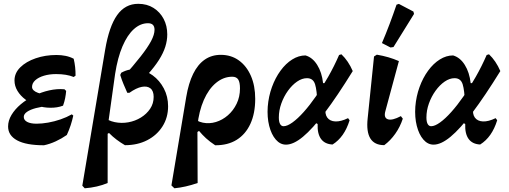

<svg xmlns="http://www.w3.org/2000/svg" viewBox="-20 -759 2692 1016"><path d="M212.8 9.7Q118.2 9.7 70.5 -16.3Q22.8 -42.3 22.8 -89.6Q22.8 -120.9 40.9 -151Q59.1 -181.2 89.8 -207.1Q120.6 -233.1 159.6 -252.2Q198.6 -271.4 240.3 -280.7Q282.1 -290.1 321.2 -286.6L330.1 -277.8Q328.5 -259.1 324.8 -239.7Q321.1 -220.4 313.6 -199.8Q274.1 -201.7 236.8 -198.3Q199.6 -194.8 170 -187Q140.4 -179.2 123.1 -167.3Q105.8 -155.3 105.8 -140.3Q105.8 -123.4 123.8 -113.9Q141.9 -104.4 173.2 -104.4Q201.7 -104.4 234.7 -110.2Q267.8 -116.1 300.3 -127.2Q332.8 -138.4 360.1 -154L367.8 -147.3Q362.5 -122.6 354.2 -97Q345.9 -71.4 333.6 -44.7Q306.2 -25.5 274.9 -11.1Q243.7 3.3 212.8 9.7ZM247.9 -188.8Q210.4 -188.8 176.1 -200.4Q141.8 -211.9 114.9 -232.1Q87.9 -252.3 72.3 -278.3Q56.7 -304.3 56.7 -333.2Q56.7 -372.4 87.3 -402.7Q117.9 -433 168.7 -450.5Q219.5 -468 278.7 -468Q304.1 -468 327.1 -463.3Q350.2 -458.6 370 -448.1Q375.2 -425.9 377.6 -403.9Q379.9 -381.8 379.8 -358.6L369.9 -351.6Q332.9 -367 276.9 -367Q241.6 -367 212.7 -358.4Q183.8 -349.8 166.7 -334.4Q149.6 -318.9 149.6 -299.1Q149.6 -279.4 180.7 -267.8Q211.8 -256.2 265.7 -254.6L313.6 -199.8Q297.4 -193.8 281.4 -191.3Q265.3 -188.8 247.9 -188.8Z M428.3 237.4 415.6 223.6 536.4 -495.4Q557.2 -618.9 599.7 -678.9Q642.2 -738.8 711.4 -738.8Q758 -738.8 792.5 -717Q827 -695.1 846 -658.8Q865.1 -622.5 865.1 -576.9Q865.1 -544.5 854.7 -511.6Q844.4 -478.7 821.4 -442.2Q798.3 -405.6 759.8 -362.8Q721.3 -320 664.9 -268L629.8 -348.1Q687.6 -413.5 724.6 -460.7Q761.7 -508 779.7 -542.1Q797.7 -576.1 797.7 -601.4Q797.7 -636.1 763.1 -636.1Q723.1 -636.1 688.5 -605Q653.9 -574 628.2 -514.1Q602.6 -454.2 589.1 -367.7L549.7 -86L549.6 209.5Q495.8 232.1 428.3 237.4ZM641.1 9.3Q617.7 -4.4 596.8 -20.2Q575.9 -35.9 556.9 -55.3L506 -26.6L522.2 -143.9Q550.9 -120.3 586.8 -112.8Q622.7 -105.3 658.9 -111.8Q695.2 -118.3 725.5 -137Q755.9 -155.7 774.5 -183.5Q793.1 -211.3 793.1 -246.4Q793.1 -277.9 776.1 -291.4Q759.1 -304.8 730.3 -299.4Q701.5 -293.9 664.9 -268H653.5Q642.5 -293.4 633.4 -314.5Q624.4 -335.7 616.3 -362.2L621.5 -374Q664.3 -397.5 708 -392.2Q751.6 -386.9 788 -360.2Q824.5 -333.6 847 -291Q869.5 -248.4 869.5 -196.7Q869.5 -136.8 839.9 -90.2Q810.3 -43.5 759 -17.1Q707.8 9.3 641.1 9.3Z M902.8 237.3 887.1 222.2 965.4 -245.5Q977.7 -318.7 1002.2 -368.3Q1026.7 -418 1063.3 -443.4Q1099.9 -468.8 1148.3 -468.8Q1203.1 -468.8 1244 -439.3Q1284.9 -409.8 1307.7 -357.5Q1330.5 -305.2 1330.5 -235.8Q1330.5 -159.3 1305.1 -104Q1279.8 -48.7 1232.6 -19.2Q1185.4 10.2 1118.7 9.7Q1090.4 -8.9 1070.2 -27.4Q1050.1 -45.9 1033.2 -66.3L973.9 -26.3L990 -145Q1018.6 -117 1053.3 -109.9Q1088 -102.9 1122.5 -113.4Q1157 -123.8 1185.7 -148.7Q1214.5 -173.6 1232.2 -210.1Q1249.9 -246.6 1249.9 -291.4Q1249.9 -324 1240.4 -338.5Q1230.9 -353 1208.9 -353Q1162.6 -353 1123.2 -320.5Q1083.9 -287.9 1058.4 -229.5Q1032.9 -171.1 1024.6 -93.8L1025.8 209.4Q993 220.7 962.8 227.5Q932.5 234.4 902.8 237.3Z M1493.4 6.4Q1462.7 6.4 1439.4 -20.4Q1416.1 -47.2 1404.5 -92.9Q1392.9 -138.7 1396.8 -194.7Q1401.2 -249.3 1419 -298.2Q1436.8 -347.2 1464.5 -385Q1492.1 -422.9 1526.3 -444.3Q1560.5 -465.7 1596.6 -465.7Q1633.9 -454.9 1658.5 -415.5Q1683.2 -376.2 1689.6 -319.1L1752.2 -319.5L1659 -212.3Q1657.4 -280.4 1647.3 -312.8Q1637.2 -345.3 1604.4 -345.3Q1578.2 -345.3 1551.9 -327.2Q1525.7 -309.1 1503.8 -278.8Q1481.9 -248.4 1468.7 -211.5Q1455.5 -174.7 1455.5 -137.1Q1455.5 -115 1462 -103Q1468.6 -91.1 1480.6 -91.1Q1499.9 -91.1 1527.6 -111Q1555.4 -130.9 1587.2 -166.5Q1619 -202 1652 -249.5Q1685.1 -297 1716.8 -352.9Q1748.6 -408.8 1774.3 -468L1786.7 -471.7Q1823.4 -436.8 1846.6 -382.9Q1764.1 -249.5 1698.9 -163.3Q1633.6 -77.1 1583.3 -35.4Q1533 6.4 1493.4 6.4ZM1739.8 5.7Q1698.6 3.7 1678.6 -24Q1658.7 -51.7 1660.8 -102.9L1640.3 -114L1708.4 -219.4L1703.5 -191.2Q1697.7 -156.5 1711.6 -137.1Q1725.6 -117.7 1754.6 -116.4Q1783.6 -115.2 1821.7 -133.8L1830 -122.7Q1802.3 -33 1739.8 5.7Z M2013.4 9.1Q1909.9 9.1 1925.6 -133.2L1959.2 -460.1L1974.2 -469.7Q2006.4 -464.2 2035.2 -455.9Q2064 -447.5 2090.8 -435.7L2019.5 -171.9Q2009.2 -136.2 2031.9 -128Q2054.7 -119.8 2101.3 -144.5L2111.5 -131Q2097.2 -87.3 2071.6 -51.2Q2046.1 -15.1 2013.4 9.1ZM2170.9 -685.2 2062.2 -510.1 2046.4 -507.7 2001.1 -531.1Q2022.5 -581.3 2041.7 -632.2Q2060.9 -683.1 2078.3 -734.2L2090.6 -738.4L2167.6 -697.9Z M2274.4 6.4Q2243.7 6.4 2220.4 -20.4Q2197.1 -47.2 2185.5 -92.9Q2173.9 -138.7 2177.8 -194.7Q2182.2 -249.3 2200 -298.2Q2217.8 -347.2 2245.5 -385Q2273.1 -422.9 2307.3 -444.3Q2341.5 -465.7 2377.6 -465.7Q2414.9 -454.9 2439.5 -415.5Q2464.2 -376.2 2470.6 -319.1L2533.2 -319.5L2440 -212.3Q2438.4 -280.4 2428.3 -312.8Q2418.2 -345.3 2385.4 -345.3Q2359.2 -345.3 2332.9 -327.2Q2306.7 -309.1 2284.8 -278.8Q2262.9 -248.4 2249.7 -211.5Q2236.5 -174.7 2236.5 -137.1Q2236.5 -115 2243 -103Q2249.6 -91.1 2261.6 -91.1Q2280.9 -91.1 2308.6 -111Q2336.4 -130.9 2368.2 -166.5Q2400 -202 2433 -249.5Q2466.1 -297 2497.8 -352.9Q2529.6 -408.8 2555.3 -468L2567.7 -471.7Q2604.4 -436.8 2627.6 -382.9Q2545.1 -249.5 2479.9 -163.3Q2414.6 -77.1 2364.3 -35.4Q2314 6.4 2274.4 6.4ZM2520.8 5.7Q2479.6 3.7 2459.6 -24Q2439.7 -51.7 2441.8 -102.9L2421.3 -114L2489.4 -219.4L2484.5 -191.2Q2478.7 -156.5 2492.6 -137.1Q2506.6 -117.7 2535.6 -116.4Q2564.6 -115.2 2602.7 -133.8L2611 -122.7Q2583.3 -33 2520.8 5.7Z"/></svg>

Font: Alegreya
Style: Italic
Weight: 400
Italic angle: -7°
Designer: Juan Pablo del Peral
Foundry: Huerta Tipografica
Version: Version 2.009